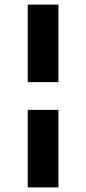

<svg xmlns="http://www.w3.org/2000/svg" viewBox="-20 -760 372 830"><path d="M100 -405V-740H232.5V-405ZM100 50V-285H232.5V50Z"/></svg>

Font: Geologica-Sharp
Style: Regular
Weight: 100
Designer: Sindre Bremnes, Frode Helland
Foundry: Monokrom Skriftforlag AS
Version: Version 1.010;gftools[0.9.28]